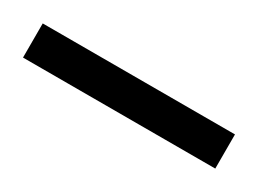

<svg xmlns="http://www.w3.org/2000/svg" viewBox="-21 -760 302 224"><g transform="rotate(30 129.5 -648.0)"><path d="M0 -625V-671H259V-625Z"/></g></svg>

Font: Saira Semi Condensed Light
Style: Regular
Weight: 300
Width: 4
Designer: Hector Gatti with collaboration of the Omnibus-Type team
Foundry: Omnibus-Type
Version: Version 1.001; ttfautohint (v1.8)